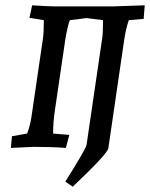

<svg xmlns="http://www.w3.org/2000/svg" viewBox="-20 -553 565 723"><path d="M185 -529H407L525 -533L521 -482L465 -477Q454 -445 448 -405L388 5Q385 26 254 150L226 131Q304 7 306 -8L365 -410Q368 -432 368 -477L306 -485L243 -477Q235 -458 226 -405L186 -133Q180 -92 180 -50L241 -45L228 4Q176 0 107 0L21 4L25 -40L82 -50Q93 -78 98 -110L142 -410Q145 -432 145 -477L91 -486L101 -533Q163 -529 185 -529Z"/></svg>

Font: Andada SC
Style: Italic
Weight: 400
Italic angle: -8.29999°
Designer: Carolina Giovagnoli
Foundry: Carolina Giovagnoli
Version: Version 1.003